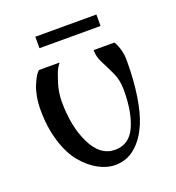

<svg xmlns="http://www.w3.org/2000/svg" viewBox="-121 -742 778 848"><g transform="rotate(-20 268.0 -317.5)"><path d="M138.7 -643.6V-589.8H425.8V-643.6ZM49.8 -332C49.8 -276.7 56.8 -226.6 70.8 -181.6C84.8 -136.7 103.2 -100.7 126 -73.7C148.8 -46.7 173.3 -26 199.7 -11.7C226.1 2.6 252.3 9.8 278.3 9.8C299.2 9.8 319 5.7 337.9 -2.4C356.8 -10.6 375.2 -24.6 393.1 -44.4C411 -64.3 426.4 -89.5 439.5 -120.1C452.5 -150.7 462.9 -190.4 470.7 -239.3C478.5 -288.1 482.4 -343.8 482.4 -406.2C482.4 -442.1 474.3 -473.3 458 -500H360.4C360.4 -478.5 365.7 -457.7 376.5 -437.5C387.2 -417.3 398.1 -395.2 409.2 -371.1C420.2 -347 425.8 -320 425.8 -290C425.8 -219.7 415.9 -162.8 396 -119.1C376.1 -75.5 344.1 -53.7 299.8 -53.7C253.6 -53.7 217.1 -80.9 190.4 -135.3C163.7 -189.6 150.4 -255.9 150.4 -334C150.4 -362.6 154.9 -391.4 164.1 -420.4C173.2 -449.4 180.5 -468.6 186 -478C191.6 -487.5 196.3 -494.8 200.2 -500H103.5L97.7 -494.1C93.8 -490.2 89.2 -483.7 84 -474.6C78.8 -464.8 73.6 -453.8 68.4 -441.4C63.2 -429 58.8 -413.1 55.2 -393.6C51.6 -374 49.8 -353.5 49.8 -332Z"/></g></svg>

Font: TriodPostnaja
Style: Medium
Weight: 500
Version: 20110805; ttfautohint (v0.96) -l 8 -r 50 -G 200 -x 14 -w "G"